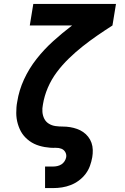

<svg xmlns="http://www.w3.org/2000/svg" viewBox="-20 -755 640 980"><path d="M210 205V95H251Q262 95 273 92.5Q284 90 293.5 84Q303 78 309.5 68Q316 58 318 47Q320 33 313 21Q306 9 293 4Q280 -1 265 -0.5Q250 0 236 -1Q222 -2 208 -4.5Q194 -7 180.5 -11Q167 -15 154.5 -21Q142 -27 131 -35Q120 -43 110.5 -52.5Q101 -62 93.5 -73Q86 -84 80.5 -96.5Q75 -109 71 -122.5Q67 -136 65 -150Q63 -164 63 -178Q63 -192 64 -206.5Q65 -221 68 -236Q77 -294 102.5 -349.5Q128 -405 166.5 -454Q205 -503 251.5 -545Q298 -587 348 -625H132L150 -735H572L554 -625Q515 -600 476.5 -573.5Q438 -547 401.5 -518Q365 -489 331 -456Q297 -423 269.5 -386Q242 -349 224 -307Q206 -265 199 -221Q195 -202 196.5 -183.5Q198 -165 206 -149Q214 -133 229.5 -123.5Q245 -114 263.5 -111.5Q282 -109 301 -109Q320 -109 338 -106Q356 -103 373 -97Q390 -91 404.5 -81Q419 -71 430 -57Q441 -43 447 -26Q453 -9 453.5 10Q454 29 451 47Q447 70 439 92Q431 114 416.5 133Q402 152 382.5 166.5Q363 181 341 189.5Q319 198 296.5 201.5Q274 205 251 205Z"/></svg>

Font: Iosevka Slab XBdExObl
Style: Regular
Weight: 800
Width: 7
Italic angle: -9°
Monospace: yes
Designer: Belleve Invis
Foundry: Belleve Invis
Version: Version 11.1.0; ttfautohint (v1.8.3)